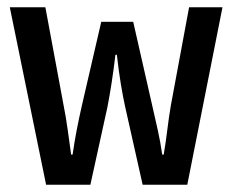

<svg xmlns="http://www.w3.org/2000/svg" viewBox="-20 -509 640 529"><path d="M107 0 7 -489H105L155 -220Q162 -185 166.5 -151.5Q171 -118 176 -83H180Q185 -118 191.5 -151.5Q198 -185 206 -220L259 -449H347L399 -220Q407 -185 414.5 -151.5Q422 -118 427 -83H431Q437 -118 441 -151.5Q445 -185 451 -220L501 -489H593L496 0H373L325 -214Q319 -241 313 -277Q307 -313 302 -358H298Q293 -316 287.5 -280.5Q282 -245 276 -214L229 0Z"/></svg>

Font: Source Code Pro Medium
Style: Regular
Weight: 500
Monospace: yes
Designer: Paul D. Hunt, Teo Tuominen
Foundry: Adobe Systems Incorporated
Version: Version 2.030;PS 1.000;hotconv 16.6.51;makeotf.lib2.5.65220